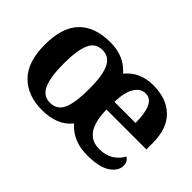

<svg xmlns="http://www.w3.org/2000/svg" viewBox="-89 -826 1113 1113"><g transform="rotate(45 467.5 -269.5)"><path d="M305 10Q185 10 116 -59.5Q47 -129 47 -270Q47 -411 113 -480Q179 -549 308 -549Q421 -549 487 -472Q549 -549 659 -549Q768 -549 830.5 -488Q893 -427 893 -308V-257H566Q566 -234 570 -201.5Q574 -169 586.5 -138Q599 -107 626 -86Q653 -65 699 -65Q751 -65 787 -88.5Q823 -112 840 -146Q867 -131 867 -97Q867 -54 820 -22Q773 10 672 10Q558 10 490 -67Q458 -27 411 -8.5Q364 10 305 10ZM307 -53Q364 -53 387.5 -105Q411 -157 411 -272Q411 -380 386.5 -432.5Q362 -485 306 -485Q248 -485 225 -431Q202 -377 202 -270Q202 -164 225.5 -108.5Q249 -53 307 -53ZM740 -321Q740 -399 721 -441.5Q702 -484 661 -484Q620 -484 594.5 -442.5Q569 -401 567 -321Z"/></g></svg>

Font: Noto Serif Oriya
Style: Bold
Weight: 700
Designer: David Williams
Foundry: Google LLC, David Williams
Version: Version 1.051; ttfautohint (v1.8.4.7-5d5b)